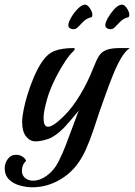

<svg xmlns="http://www.w3.org/2000/svg" viewBox="-70 -594 571 815"><path d="M67 201Q42 201 14.5 193.5Q-13 186 -31.5 168Q-50 150 -50 120Q-50 99 -37 81Q-24 63 -1 63Q13 63 25 70.5Q37 78 41 89Q39 90 35 95Q31 100 30 102Q23 116 23 131Q23 150 36.5 161.5Q50 173 71 173Q98 173 127 153Q159 130 177.5 93.5Q196 57 207 28L264 -124Q246 -102 226.5 -79.5Q207 -57 202 -52Q164 -14 134 -4Q104 6 81 6Q57 6 40.5 -15Q24 -36 24 -76Q24 -96 30 -127Q36 -158 47 -193.5Q58 -229 72.5 -263.5Q87 -298 104 -325Q130 -366 162 -378Q194 -390 243 -390Q247 -390 247 -386Q247 -382 241 -376Q227 -364 207 -334Q187 -304 168.5 -268Q150 -232 138 -199Q130 -176 122.5 -145Q115 -114 115 -91Q115 -75 119.5 -65.5Q124 -56 134 -56Q150 -56 178 -80Q220 -115 254 -166Q288 -217 312 -272Q326 -304 335 -326.5Q344 -349 355 -363Q366 -377 386 -383.5Q406 -390 440 -390H481Q462 -378 443 -345.5Q424 -313 407 -269Q394 -237 380.5 -199Q367 -161 353 -122Q341 -86 327 -43.5Q313 -1 295 39.5Q277 80 253 110Q219 152 170 176.5Q121 201 67 201ZM260 -478Q252 -470 241 -470Q233 -470 226.5 -474.5Q220 -479 220 -487Q220 -498 230.5 -517Q241 -536 256.5 -553Q272 -570 287 -574Q299 -577 310.5 -560.5Q322 -544 322 -531Q322 -521 315 -520Q297 -516 282.5 -501Q268 -486 260 -478ZM417 -478Q409 -470 398 -470Q390 -470 383.5 -474.5Q377 -479 377 -487Q377 -498 387.5 -517Q398 -536 413.5 -553.5Q429 -571 444 -574Q456 -577 467.5 -560.5Q479 -544 479 -531Q479 -521 472 -520Q454 -516 439.5 -501Q425 -486 417 -478Z"/></svg>

Font: Playball
Style: Regular
Weight: 400
Designer: Robert E. Leuschke
Foundry: Robert E. Leuschke
Version: Version 1.010